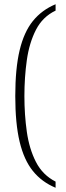

<svg xmlns="http://www.w3.org/2000/svg" viewBox="-20 -768 311 905"><path d="M242 117Q177 90 135 38Q93 -14 72.5 -100Q52 -186 52 -315Q52 -445 72.5 -531Q93 -617 135 -669Q177 -721 242 -748V-718Q181 -689 149.5 -627.5Q118 -566 106.5 -485Q95 -404 95 -315Q95 -227 106.5 -146.5Q118 -66 149.5 -4.5Q181 57 242 88Z"/></svg>

Font: Noto Serif Georgian SemiCondensed ExtraLight
Style: Regular
Weight: 200
Width: 4
Designer: Monotype Design Team, Akaki Razmadze
Foundry: Google LLC
Version: Version 2.003; ttfautohint (v1.8.4.7-5d5b)